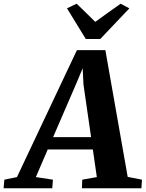

<svg xmlns="http://www.w3.org/2000/svg" viewBox="-96 -1016 786 1036"><path d="M-76.5 0 -72.5 -46.5 -4.5 -60.5 319 -745.5H472.5L593 -61.5L670 -46.5L667 0H346L348 -46.5L426.5 -60.5L405 -209.5H161.5L97.5 -60.5L189.5 -46.5L186 0ZM190.5 -276H395.5L354.5 -559L350 -647.5L315.5 -565ZM367 -805.5 265.5 -971 317.5 -996Q343 -971.5 368.2 -947Q393.5 -922.5 418 -898Q452 -923 486.2 -947.2Q520.5 -971.5 555 -996L602 -971L445 -805.5Z"/></svg>

Font: Merriweather 28pt ExtraBold
Style: Italic
Weight: 800
Italic angle: -7.8°
Version: Version 2.101